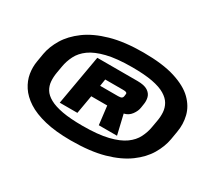

<svg xmlns="http://www.w3.org/2000/svg" viewBox="-116 -953 1116 1009"><g transform="rotate(30 442.0 -448.0)"><path d="M397 -153Q514.5 -153 596.8 -176.2Q679 -199.5 732.2 -238.8Q785.5 -278 813.8 -326Q842 -374 850.5 -422L859 -472.5Q868 -522.5 856 -570.8Q844 -619 804.5 -658Q765 -697 690 -720.8Q615 -744.5 498 -744.5Q383.5 -744.5 301 -721Q218.5 -697.5 164.8 -657.8Q111 -618 82.2 -570.2Q53.5 -522.5 45 -475L36.5 -424.5Q30 -387.5 36.2 -349Q42.5 -310.5 65.5 -275.2Q88.5 -240 130.8 -212.5Q173 -185 238.8 -169Q304.5 -153 397 -153ZM411.5 -250.5Q337.5 -250.5 288.8 -259.5Q240 -268.5 210.8 -284.8Q181.5 -301 168.2 -322.8Q155 -344.5 153 -370.5Q151 -396.5 156 -425.5L163 -465.5Q169 -501.5 185.8 -534.5Q202.5 -567.5 237.2 -592.8Q272 -618 332.2 -633Q392.5 -648 485.5 -648Q560 -648 608.8 -638.8Q657.5 -629.5 686.2 -612.2Q715 -595 728 -572.2Q741 -549.5 742.8 -522.8Q744.5 -496 739 -467L732 -427.5Q726.5 -394 710.2 -361.8Q694 -329.5 659.8 -304.8Q625.5 -280 565.5 -265.2Q505.5 -250.5 411.5 -250.5ZM248 -296H355L374.5 -408H471.5L485 -296H595.5L567.5 -414.5Q595 -420.5 611.5 -443Q628 -465.5 631 -487.5L634 -507Q638.5 -531 633 -551.8Q627.5 -572.5 606.8 -585.8Q586 -599 545 -599H301ZM387.5 -479 394 -521H502.5Q514 -521 519.2 -519.2Q524.5 -517.5 526 -514Q527.5 -510.5 526 -505L525 -496.5Q523.5 -486.5 517.2 -482.8Q511 -479 496 -479Z"/></g></svg>

Font: Anybody Expanded ExtraBold
Style: Italic
Weight: 800
Width: 7
Italic angle: -10°
Version: Version 1.113;gftools[0.9.25]